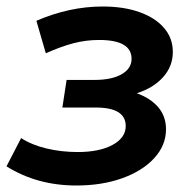

<svg xmlns="http://www.w3.org/2000/svg" viewBox="-34 -562 594 591"><path d="M201 9Q80 9 -14 -50L31 -137Q63 -116 109 -105Q155 -94 205 -94Q272 -94 312.5 -116Q353 -138 353 -174Q353 -231 261 -231H158L171 -316H257Q310 -316 340.5 -333.5Q371 -351 371 -381Q371 -439 271 -439Q231 -439 192.5 -429Q154 -419 107 -398L78 -498Q180 -542 282 -542Q346 -542 394.5 -525Q443 -508 470.5 -476.5Q498 -445 498 -402Q498 -358 468 -324.5Q438 -291 387 -275Q429 -260 453 -232Q477 -204 477 -164Q477 -115 441 -75.5Q405 -36 342.5 -13.5Q280 9 201 9Z"/></svg>

Font: Montserrat SemiBold
Style: Italic
Weight: 600
Italic angle: -11.3°
Designer: Julieta Ulanovsky
Foundry: Julieta Ulanovsky
Version: Version 9.000; ttfautohint (v1.8.4.7-5d5b)